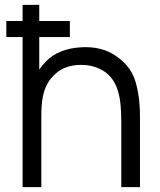

<svg xmlns="http://www.w3.org/2000/svg" viewBox="-20 -770 658 790"><path d="M556 -273V0H479V-271Q479 -308.5 476 -339.2Q473 -370 465.5 -395Q458 -420 445.5 -439.2Q433 -458.5 413.5 -473Q370.5 -503 314.5 -503Q248 -503 208.5 -466.5Q167 -431 156 -370Q150 -340.5 150 -289.5V0H73V-617.5H6V-683.5H73V-750H141.5V-683.5H267.5V-617.5H141.5V-483.5Q152.5 -500.5 168.5 -516.5Q196 -545 233 -559Q270 -573 309.5 -575Q313 -575.5 318.8 -575.8Q324.5 -576 332.5 -576Q412.5 -576 469 -531Q522.5 -491 539.5 -427Q557.5 -362.5 556 -273Z"/></svg>

Font: Russisch Sans
Style: Regular
Weight: 400
Designer: Michael Sharanda (font) & Cristiano Sobral (main changes)
Foundry: Michael Sharanda
Version: Version 2.00;October 25, 2020;FontCreator 13.0.0.2681 64-bit